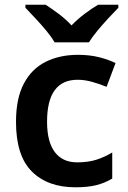

<svg xmlns="http://www.w3.org/2000/svg" viewBox="-20 -786 543 816"><path d="M300 10Q183 10 115.5 -57Q48 -124 48 -268Q48 -368 81.5 -431Q115 -494 174.5 -523.5Q234 -553 311 -553Q362 -553 402.5 -542.5Q443 -532 471 -518L433 -417Q401 -430 370 -438.5Q339 -447 310 -447Q180 -447 180 -269Q180 -183 213 -139.5Q246 -96 308 -96Q354 -96 389 -107Q424 -118 457 -138V-27Q425 -8 389 1Q353 10 300 10ZM212 -606Q199 -629 176.5 -656Q154 -683 130 -708.5Q106 -734 88 -753V-766H174Q200 -749 229.5 -727Q259 -705 284 -678Q310 -705 340 -727.5Q370 -750 397 -766H483V-753Q465 -735 441 -709Q417 -683 394.5 -656Q372 -629 358 -606Z"/></svg>

Font: Noto Sans Lisu SemiBold
Style: Regular
Weight: 600
Designer: Monotype Design Team. David Williams.
Foundry: Monotype Imaging Inc.
Version: Version 2.102; ttfautohint (v1.8.4.7-5d5b)